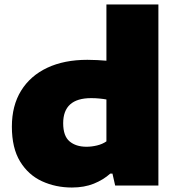

<svg xmlns="http://www.w3.org/2000/svg" viewBox="-20 -828 785 857"><path d="M301 9Q228.5 9 167.5 -19Q106.5 -47 69.8 -107Q33 -167 33 -263Q33 -356.5 74.2 -423.2Q115.5 -490 191 -525.5Q266.5 -561 370 -561Q392.5 -561 414.5 -559.8Q436.5 -558.5 455 -557V-808H687V0H494L482 -53H472Q441.5 -25.5 398.8 -8.2Q356 9 301 9ZM366 -173Q389.5 -173 413.2 -178.8Q437 -184.5 455 -197V-384Q441.5 -386.5 424 -388.2Q406.5 -390 387 -390Q262 -390 262 -278Q262 -221 290.5 -197Q319 -173 366 -173Z"/></svg>

Font: Encode Sans Exp Black
Style: Regular
Weight: 900
Width: 7
Designer: Multiple Designers
Foundry: Impallari Type
Version: Version 3.002; ttfautohint (v1.8.3) -l 8 -r 50 -G 200 -x 14 